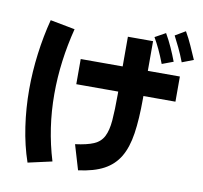

<svg xmlns="http://www.w3.org/2000/svg" viewBox="-96 -957 1191 1127"><g transform="rotate(10 500.0 -393.5)"><path d="M283 35 140 67Q107 -29 91 -138Q75 -247 75 -358Q75 -464 89 -572Q103 -680 129 -780L276 -752Q251 -654 238 -555Q225 -456 225 -357Q225 -256 239.5 -158Q254 -60 283 35ZM933 -586V-436H342V-586ZM440 60 396 -88Q466 -97 505.5 -114Q545 -131 563.5 -167Q582 -203 587 -263.5Q592 -324 592 -419V-763H742V-419Q742 -298 729 -212Q716 -126 683 -70.5Q650 -15 591.5 16.5Q533 48 440 60ZM929 -670Q911 -717 894 -752Q877 -787 861 -818L922 -854Q944 -816 962 -775.5Q980 -735 997 -696ZM815 -640Q797 -687 780.5 -722Q764 -757 746 -788L809 -823Q831 -785 849 -745Q867 -705 882 -665Z"/></g></svg>

Font: Murecho Thin
Style: Bold
Weight: 700
Version: Version 1.010